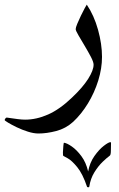

<svg xmlns="http://www.w3.org/2000/svg" viewBox="-95 -275 505 812"><path d="M336.4 -34.7Q336.4 14.2 320.6 65.4Q304.7 116.7 276.9 162.4Q249 208 214.4 240.2Q183.1 268.6 142.8 279.1Q102.5 289.6 67.9 289.6Q47.4 289.6 22.7 281.7Q-2 273.9 -24.2 263.2Q-46.4 252.4 -60.8 243.7Q-75.2 234.9 -75.2 232.9Q-75.2 230 -72.3 226.1Q-69.3 222.2 -66.4 222.2Q-64.9 222.2 -51 224.4Q-37.1 226.6 -19.3 228.8Q-1.5 231 11.2 231Q59.1 231 108.4 209.2Q157.7 187.5 210 137.2Q255.4 94.2 278.1 58.1Q300.8 22 300.8 -1.5Q300.8 -12.7 289.3 -34.7Q277.8 -56.6 262.9 -81.5Q248 -106.4 236.6 -126Q225.1 -145.5 225.1 -151.9Q225.1 -158.2 231.7 -174.3Q238.3 -190.4 247.1 -208.5Q255.9 -226.6 263.2 -240.2Q270.5 -253.9 272 -255.4Q302.7 -210 319.6 -149.2Q336.4 -88.4 336.4 -34.7ZM374.5 329.6Q374.5 331.1 374.3 340.8Q374 350.6 374 357.9Q374 371.6 372.6 377Q371.1 382.3 368.7 383.8Q358.4 391.1 339.6 408.9Q320.8 426.8 304.2 453.6Q287.6 480.5 282.7 514.2Q282.2 517.1 278.3 517.1Q273.4 517.1 272.9 514.2Q254.4 459.5 231.4 431.6Q208.5 403.8 191.2 394.3Q173.8 384.8 172.9 384.3Q170.9 382.8 171.1 369.1Q171.4 355.5 172.9 342Q174.3 328.6 175.3 328.6Q188 330.1 208.7 344.5Q229.5 358.9 249.3 385.5Q269 412.1 277.8 450.2Q284.7 412.6 304.4 384.8Q324.2 356.9 344.2 341.6Q364.3 326.2 372.1 326.2Q374.5 326.2 374.5 329.6Z"/></svg>

Font: Scheherazade New Medium
Style: Regular
Weight: 500
Designer: SIL International
Foundry: SIL International
Version: Version 4.000